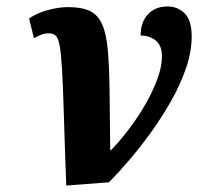

<svg xmlns="http://www.w3.org/2000/svg" viewBox="-20 -565 628 594"><path d="M70 -508Q95 -525 128.5 -534Q162 -543 190 -543Q233 -543 258 -531Q283 -519 296 -490Q309 -461 313.5 -410.5Q318 -360 319 -284Q320 -208 321 -101H324Q352 -130 380 -167Q408 -204 430.5 -243.5Q453 -283 467 -321Q481 -359 481 -390Q481 -424 462 -439.5Q443 -455 415 -455Q415 -496 437.5 -520.5Q460 -545 498 -545Q530 -545 551.5 -523.5Q573 -502 573 -452Q573 -405 555.5 -354Q538 -303 509 -252Q480 -201 446 -154Q412 -107 378 -67.5Q344 -28 317 -1L185 9Q180 -124 177.5 -211Q175 -298 172 -349Q169 -400 164.5 -424Q160 -448 152 -455Q144 -462 130 -462Q120 -462 110 -458.5Q100 -455 85 -447Z"/></svg>

Font: Noto Serif
Style: Italic
Weight: 400
Italic angle: -12°
Designer: Monotype Design Team
Foundry: Monotype Imaging Inc.
Version: Version 2.013